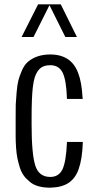

<svg xmlns="http://www.w3.org/2000/svg" viewBox="-20 -848 438 881"><path d="M133.8 -678.2H79.1L154.8 -828.1H258.8L333 -678.2H279.8L207 -824.2ZM51.8 -222.2V-276.9V-308.1Q51.8 -354 52.2 -367.7Q52.7 -382.3 56.2 -423.8Q59.1 -459 64.5 -480Q69.3 -498 81.1 -525.9Q92.8 -551.8 109.4 -565.4Q148.9 -598.1 210.9 -598.1Q275.9 -598.1 312 -558.6Q328.1 -541 338.4 -513.7Q355 -471.7 358.9 -398.9Q358.9 -398.4 359.4 -396.5Q359.9 -394.5 359.9 -394H287.1V-397.9Q284.2 -480.5 267.6 -514.2Q250.5 -548.8 210.9 -548.8Q182.6 -548.8 166.3 -535.9Q149.9 -522.9 139.6 -493.7Q134.3 -477.1 130.4 -446.3Q125 -398.4 125 -308.1V-276.9Q125 -140.6 142.1 -87.9Q158.7 -36.1 210.9 -36.1Q249.5 -36.1 266.6 -70.8Q283.2 -106 287.1 -191.9V-196.8H359.9V-192.9Q357.4 -118.2 340.8 -71.8Q326.2 -30.3 295.4 -9.3Q264.6 11.7 210.9 13.2Q149.9 13.2 118.7 -12.2Q105.5 -23.4 98.6 -30.5Q91.8 -37.6 84 -50Q76.2 -62.5 71.3 -78.1Q63 -106 60.1 -120.6Q55.7 -141.6 53.7 -170.4Q51.8 -199.7 51.8 -222.2Z"/></svg>

Font: VL Oswald
Style: Light
Weight: 300
Designer: vernon adams
Foundry: vernon adams
Version: Version ; ttfautohint (v0.92.18-e454-dirty) -l 8 -r 50 -G 20